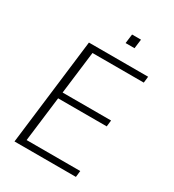

<svg xmlns="http://www.w3.org/2000/svg" viewBox="-206 -993 1008 1111"><g transform="rotate(30 297.5 -438.0)"><path d="M337.9 -814.5 345.7 -876H405.3L397.5 -814.5ZM65.9 0 152.8 -710.9H548.3L543.5 -668.9H200.7L165.5 -384.3H489.3L484.4 -342.3H159.7L122.6 -42H481L476.1 0Z"/></g></svg>

Font: Muli
Style: ExtraLightItalic
Weight: 200
Italic angle: -7°
Designer: Vernon Adams
Foundry: newtypography
Version: Version 2.0; ttfautohint (v1.00rc1.2-2d82) -l 8 -r 50 -G 200